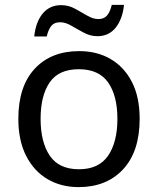

<svg xmlns="http://www.w3.org/2000/svg" viewBox="-20 -755 645 785"><path d="M551 -269Q551 -136 483.5 -63Q416 10 301 10Q230 10 174.5 -22.5Q119 -55 87 -117.5Q55 -180 55 -269Q55 -402 122 -474Q189 -546 304 -546Q377 -546 432.5 -513.5Q488 -481 519.5 -419.5Q551 -358 551 -269ZM146 -269Q146 -174 183.5 -118.5Q221 -63 303 -63Q384 -63 422 -118.5Q460 -174 460 -269Q460 -364 422 -418Q384 -472 302 -472Q220 -472 183 -418Q146 -364 146 -269ZM120 -606Q126 -665 154.5 -699.5Q183 -734 230 -734Q260 -734 286.5 -719.5Q313 -705 337 -691Q361 -677 382 -677Q405 -677 417.5 -691.5Q430 -706 437 -735H487Q481 -677 453 -642Q425 -607 378 -607Q350 -607 323.5 -621Q297 -635 272.5 -649.5Q248 -664 226 -664Q202 -664 190 -649.5Q178 -635 171 -606Z"/></svg>

Font: Noto Sans NKo Unjoined
Style: Regular
Weight: 400
Designer: Monotype Design Team
Foundry: Monotype Imaging Inc.
Version: Version 2.004